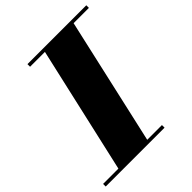

<svg xmlns="http://www.w3.org/2000/svg" viewBox="-250 -882 1015 1015"><g transform="rotate(-45 257.5 -375.0)"><path d="M65 0 235.5 -750H450L280.5 0ZM-45 0V-19.5H395V0ZM120 -730.5V-750H560V-730.5Z"/></g></svg>

Font: Bodoni Moda 11pt Black
Style: Italic
Weight: 900
Italic angle: -13°
Designer: Owen Earl
Foundry: indestructible type
Version: Version 2.004